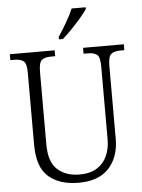

<svg xmlns="http://www.w3.org/2000/svg" viewBox="-61 -979 767 1037"><g transform="rotate(-5 322.0 -460.5)"><path d="M323 10Q221 10 161 -41.5Q101 -93 101 -215V-606Q101 -656 84.5 -669Q68 -682 34 -682H13V-714H256V-682H234Q199 -682 183 -668.5Q167 -655 167 -603V-210Q167 -116 212.5 -75Q258 -34 332 -34Q390 -34 427 -57.5Q464 -81 481.5 -121Q499 -161 499 -209V-605Q499 -656 483 -669Q467 -682 433 -682H410V-714H631V-682H610Q576 -682 559.5 -668.5Q543 -655 543 -603V-208Q543 -111 488 -50.5Q433 10 323 10ZM284 -784Q306 -817 329.5 -857Q353 -897 367 -931H443V-921Q432 -904 408 -876Q384 -848 356.5 -819.5Q329 -791 306 -771H284Z"/></g></svg>

Font: Noto Serif Ethiopic SemiCondensed Light
Style: Regular
Weight: 300
Width: 4
Designer: Monotype Design Team
Foundry: Monotype Imaging Inc.
Version: Version 2.102; ttfautohint (v1.8.4.7-5d5b)